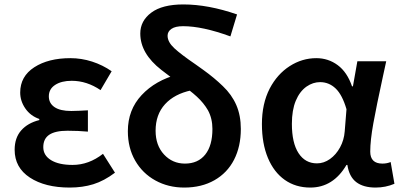

<svg xmlns="http://www.w3.org/2000/svg" viewBox="-20 -831 1807 865"><path d="M46 -156Q46 -210 75.5 -243.5Q105 -277 157 -290V-295Q117 -309 94 -342.5Q71 -376 71 -414Q71 -487 134.5 -528Q198 -569 297 -569Q347 -569 395 -553.5Q443 -538 483 -510L433 -425Q371 -467 303 -467Q257 -467 228.5 -448.5Q200 -430 200 -397Q200 -366 225.5 -348.5Q251 -331 301 -331Q324 -331 337 -332L376 -334V-238Q332 -242 284 -242Q229 -242 202 -224Q175 -206 175 -168Q175 -131 210 -109.5Q245 -88 307 -88Q380 -88 444 -138L498 -53Q449 -16 400.5 -1Q352 14 294 14Q183 14 114.5 -31Q46 -76 46 -156Z M556 -240Q556 -336 618 -402.5Q680 -469 782 -496L842 -424Q766 -408 723.5 -361.5Q681 -315 681 -242Q681 -176 719 -135Q757 -94 813 -94Q872 -94 904.5 -134.5Q937 -175 937 -250Q937 -297 917 -334Q898 -367 867 -395.5Q836 -424 790 -455Q754 -479 707 -516Q612 -590 612 -680Q612 -737 661.5 -774Q711 -811 806 -811Q918 -811 1048 -766L1018 -667Q892 -713 805 -713Q770 -713 752.5 -701Q735 -689 735 -670Q735 -642 765 -614Q795 -586 861 -541L896 -516Q946 -480 984 -443Q1024 -405 1044.5 -358Q1065 -311 1065 -250Q1065 -171 1034.5 -111.5Q1004 -52 946 -19Q888 14 810 14Q738 14 680 -18Q622 -50 589 -107.5Q556 -165 556 -240Z M1160 -272Q1160 -364 1195 -432Q1229 -497 1285 -533Q1341 -569 1405 -569Q1459 -569 1501.5 -537.5Q1544 -506 1566 -442H1570L1590 -555H1720L1705 -486Q1676 -353 1662 -275.5Q1648 -198 1648 -148Q1648 -94 1703 -94Q1723 -94 1740 -101L1757 -3Q1717 14 1672 14Q1617 14 1585 -10.5Q1553 -35 1545 -88H1541Q1481 14 1378 14Q1312 14 1263 -20.5Q1214 -55 1187 -119.5Q1160 -184 1160 -272ZM1533 -239 1541 -339Q1522 -404 1492 -432.5Q1462 -461 1422 -461Q1390 -461 1361 -441Q1330 -419 1312.5 -377Q1295 -335 1295 -273Q1295 -187 1325 -141Q1355 -95 1408 -95Q1439 -95 1466.5 -114.5Q1494 -134 1512 -167Q1530 -200 1533 -239Z"/></svg>

Font: Merged Yaku Han JP SemiBold
Style: Regular
Weight: 600
Designer: Ryoko NISHIZUKA 西塚涼子 (kana, bopomofo & ideographs); Paul D. Hunt (Latin, Greek & Cyrillic); Sandoll Communications 산돌커뮤니
Foundry: Adobe
Version: Version 2.004